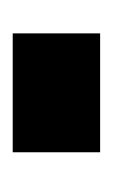

<svg xmlns="http://www.w3.org/2000/svg" viewBox="42 -220 178 302"><g transform="rotate(90 131.0 -69.0)"><path d="M32.5 -137.5V0H219.5V-137.5Z"/></g></svg>

Font: Anybody UltraCondensed Thin ExtraBold
Style: Regular
Weight: 800
Version: Version 1.111